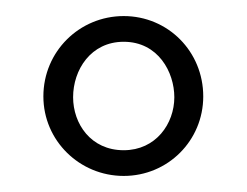

<svg xmlns="http://www.w3.org/2000/svg" viewBox="-20 -645 307 239"><path d="M34 -525C34 -470 79 -426 134 -426C189 -426 233 -470 233 -525C233 -581 189 -625 134 -625C79 -625 34 -581 34 -525ZM197 -524C197 -491 174 -458 134 -458C93 -458 71 -491 71 -524C71 -558 93 -593 134 -593C177 -593 197 -555 197 -524Z"/></svg>

Font: Libertinus Serif Semibold
Style: Regular
Weight: 600
Designer: Philipp H. Poll, Khaled Hosny
Foundry: Caleb Maclennan
Version: Version 7.050;RELEASE